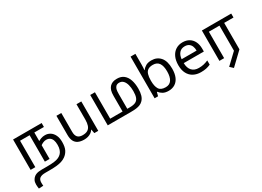

<svg xmlns="http://www.w3.org/2000/svg" viewBox="-24 -1736 4132 3033"><g transform="rotate(-30 2042.0 -219.5)"><path d="M557 -362Q608 -362 649.5 -336Q691 -310 716 -259Q741 -208 741 -134Q741 -44 715 8Q689 60 642 94Q610 117 568.5 131Q527 145 473 150.5Q419 156 347 156H272Q230 156 207 162Q184 168 167 179Q151 190 142 210Q133 230 133 263Q133 278 134 291.5Q135 305 136 317L54 321Q51 303 49 281.5Q47 260 47 243Q47 199 63 168.5Q79 138 104 119Q122 106 141.5 98.5Q161 91 186.5 87.5Q212 84 245 84H338Q420 84 471.5 77Q523 70 555 54.5Q587 39 610 14Q630 -8 642.5 -43.5Q655 -79 655 -131Q655 -183 641.5 -218Q628 -253 601.5 -271Q575 -289 536 -289Q508 -289 479.5 -276.5Q451 -264 430 -247L427 -322Q453 -338 485 -350Q517 -362 557 -362ZM88 0V-554H609V-482H434V0H348V-482H174V0Z M1322 -536V0H1250L1237 -71H1233Q1216 -43 1189 -25Q1162 -7 1130 1.5Q1098 10 1063 10Q999 10 955.5 -10.5Q912 -31 890 -74Q868 -117 868 -185V-536H957V-191Q957 -127 986 -95Q1015 -63 1076 -63Q1136 -63 1170.5 -85.5Q1205 -108 1219.5 -151.5Q1234 -195 1234 -257V-536Z M1987 -566Q2062 -566 2110 -527.5Q2158 -489 2181 -420.5Q2204 -352 2204 -262Q2204 -192 2189 -142Q2174 -92 2141 -60Q2118 -37 2088 -24Q2058 -11 2017.5 -5.5Q1977 0 1919 0H1495V-554H1581V-72H1807V-355Q1807 -417 1818.5 -453.5Q1830 -490 1852 -515Q1875 -540 1907 -553Q1939 -566 1987 -566ZM1985 -494Q1968 -494 1952 -488.5Q1936 -483 1925 -471Q1909 -453 1901 -426.5Q1893 -400 1893 -338V-72H1940Q2008 -72 2046 -91Q2084 -110 2100 -153Q2116 -196 2116 -267Q2116 -331 2102.5 -382Q2089 -433 2060.5 -463.5Q2032 -494 1985 -494Z M2438 -575Q2438 -541 2436.5 -511.5Q2435 -482 2433 -465H2438Q2461 -499 2501 -522Q2541 -545 2604 -545Q2704 -545 2764.5 -475.5Q2825 -406 2825 -268Q2825 -176 2797.5 -114Q2770 -52 2720 -21Q2670 10 2604 10Q2541 10 2501 -13Q2461 -36 2438 -68H2431L2413 0H2350V-760H2438ZM2589 -472Q2532 -472 2499 -450.5Q2466 -429 2452 -384.5Q2438 -340 2438 -271V-267Q2438 -168 2470.5 -115.5Q2503 -63 2591 -63Q2663 -63 2698.5 -116Q2734 -169 2734 -269Q2734 -370 2698.5 -421Q2663 -472 2589 -472Z M3172 -546Q3241 -546 3290.5 -516Q3340 -486 3366.5 -431.5Q3393 -377 3393 -304V-251H3026Q3028 -160 3072.5 -112.5Q3117 -65 3197 -65Q3248 -65 3287.5 -74.5Q3327 -84 3369 -102V-25Q3328 -7 3288 1.5Q3248 10 3193 10Q3117 10 3058.5 -21Q3000 -52 2967.5 -113.5Q2935 -175 2935 -264Q2935 -352 2964.5 -415Q2994 -478 3047.5 -512Q3101 -546 3172 -546ZM3171 -474Q3108 -474 3071.5 -433.5Q3035 -393 3028 -321H3301Q3301 -367 3287 -401Q3273 -435 3244.5 -454.5Q3216 -474 3171 -474Z M3675 212 3618 159 3811 -24V-482H3618V0H3532V-554H4067V-482H3897V0Z"/></g></svg>

Font: ltamil25
Style: Book
Weight: 400
Designer: Jelle Bosma - Monotype Design Team
Foundry: Monotype Imaging Inc.
Version: Version 2.003